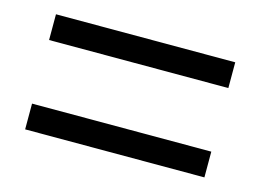

<svg xmlns="http://www.w3.org/2000/svg" viewBox="-52 -551 600 443"><g transform="rotate(15 248.5 -329.5)"><path d="M462.4 -467.3V-405.8H34.2V-467.3ZM462.4 -253.9V-192.4H34.2V-253.9Z"/></g></svg>

Font: Varta
Style: Regular
Weight: 400
Designer: Joana Correia, Viktoriya Grabowska, Eben Sorkin
Foundry: Sorkin Type
Version: Version 1.003; ttfautohint (v1.3) -l 8 -r 24 -G 200 -x 12 -H